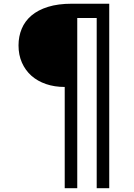

<svg xmlns="http://www.w3.org/2000/svg" viewBox="-20 -735 711 1017"><path d="M322.8 -274.4Q268.6 -274.4 223.6 -289.8Q178.7 -305.2 146.5 -333.7Q114.3 -362.3 96.2 -403.1Q78.1 -443.8 78.1 -494.6Q78.1 -542 95 -582.5Q111.8 -623 146.5 -652.6Q181.2 -682.1 234.4 -698.7Q287.6 -715.3 360.4 -715.3H558.6V261.7H492.2V-639.6H389.2V261.7H322.8Z"/></svg>

Font: Proza Libre
Style: Regular
Weight: 400
Designer: Jasper de Waard
Foundry: Jasper de Waard
Version: Version 1.001; ttfautohint (v1.4.1.8-43bc)